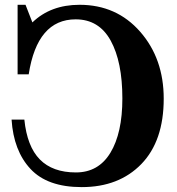

<svg xmlns="http://www.w3.org/2000/svg" viewBox="-20 -763 733 793"><path d="M317.4 9.8Q175.8 9.8 106 -65.2Q36.1 -140.1 27.8 -269H80.6Q91.8 -158.2 144.5 -104.5Q197.3 -50.8 293.5 -50.8Q386.7 -50.8 436 -132.1Q485.4 -213.4 485.4 -356.4Q485.4 -507.8 437 -595.5Q388.7 -683.1 292.5 -683.1Q133.8 -683.1 98.6 -456.1H52.7V-743.2H85.4L113.8 -670.4Q189 -743.2 308.6 -743.2Q461.4 -743.2 558.8 -632.1Q656.2 -521 656.2 -355.5Q656.2 -180.7 563.7 -85.4Q471.2 9.8 317.4 9.8Z"/></svg>

Font: Munson
Style: Bold
Weight: 700
Designer: Paul James MIller
Foundry: High-Logic / Made with FontCreator
Version: Version 2.10;May 5, 2019;FontCreator 11.5.0.2430 64-bit